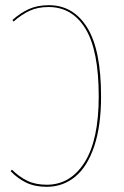

<svg xmlns="http://www.w3.org/2000/svg" viewBox="-20 -710 477 739"><path d="M369 -339Q369 -225 342.5 -146.5Q316 -68 269 -29.5Q222 9 160 9Q114 9 81 -7Q48 -23 21 -51L26 -57Q53 -30 84.5 -14.5Q116 1 160 1Q251 1 305.5 -85Q360 -171 360 -339Q360 -516 309 -599.5Q258 -683 167 -683Q125 -683 94 -668.5Q63 -654 32 -627L28 -633Q58 -660 91 -675Q124 -690 168 -690Q262 -690 315.5 -604Q369 -518 369 -339Z"/></svg>

Font: Fira Sans Compressed Eight
Style: Regular
Weight: 100
Width: 1
Designer: bBox Type GmbH & Carrois Corporate GbR & Edenspiekermann AG
Foundry: bBox Type GmbH & Carrois Corporate GbR & Edenspiekermann AG
Version: Version 4.301